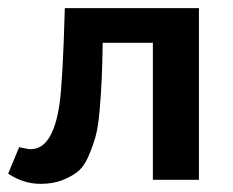

<svg xmlns="http://www.w3.org/2000/svg" viewBox="-34 -441 571 471"><path d="M454 -421V0H341V-336H218Q217 -280 215.5 -246.5Q214 -213 210.5 -171.5Q207 -130 200.5 -106.5Q194 -83 183 -57.5Q172 -32 156 -19.5Q140 -7 117.5 1.5Q95 10 65 10Q24 10 -14 -15L13 -80Q35 -75 41 -75Q96 -75 112 -186Q120 -241 125 -421Z"/></svg>

Font: EauTest
Style: Bold
Weight: 700
Designer: Christian Thalmann (Catharsis Fonts)
Version: Version 0.001;PS 000.001;hotconv 1.0.88;makeotf.lib2.5.64775